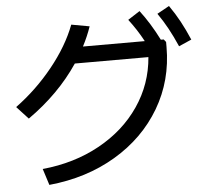

<svg xmlns="http://www.w3.org/2000/svg" viewBox="-57 -879 1052 970"><g transform="rotate(-5 469.0 -394.0)"><path d="M709 -570.3H335.9Q237.8 -424.3 80.1 -313.5L21.5 -377Q127.4 -454.6 211.2 -558.3Q294.9 -662.1 335 -767.6L426.8 -751Q409.7 -701.2 384.3 -652.3H697.8Q666 -711.9 624 -766.6L684.6 -805.7Q735.8 -738.8 779.3 -652.3H793.9L804.7 -638.7V-613.3Q804.7 -443.8 722.2 -304.2Q639.6 -164.6 491.9 -76.9Q344.2 10.7 154.3 29.3L127.9 -53.7Q289.1 -69.3 417.2 -139.9Q545.4 -210.4 621.8 -322.3Q698.2 -434.1 709 -570.3ZM773.4 -784.2 835 -818.4Q863.8 -777.3 887 -734.6Q910.2 -691.9 932.6 -639.6L868.2 -611.3Q845.2 -663.6 822.8 -704.6Q800.3 -745.6 773.4 -784.2Z"/></g></svg>

Font: Pretendard Medium
Style: Regular
Weight: 500
Designer: Base glyphs from Inter by Rasmus Andersson; Hangeul glyphs from Noto Sans CJK(Source Han Sans) by Jang Soo-young and Kan
Foundry: Kil Hyung-jin
Version: Version 1.309